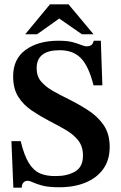

<svg xmlns="http://www.w3.org/2000/svg" viewBox="-20 -857 560 891"><path d="M81 14H42L33 -202H76Q92 -136 113.5 -101Q135 -66 165.5 -52.5Q196 -39 241 -40Q292 -40 328.5 -61Q365 -82 365 -135Q365 -178 342.5 -206Q320 -234 284.5 -254.5Q249 -275 210 -295Q166 -318 127.5 -344Q89 -370 65 -407.5Q41 -445 41 -503Q41 -584 99.5 -626Q158 -668 251 -668Q292 -668 316.5 -661.5Q341 -655 356.5 -648.5Q372 -642 384 -642Q394 -642 402.5 -647Q411 -652 415 -668H448L455 -461H414Q392 -549 356 -586.5Q320 -624 257 -624Q150 -624 150 -540Q150 -503 171 -478.5Q192 -454 226.5 -434.5Q261 -415 300 -396Q346 -373 389.5 -345Q433 -317 461 -276.5Q489 -236 489 -175Q489 -114 459 -72.5Q429 -31 376.5 -9.5Q324 12 255 12Q206 12 177.5 4.5Q149 -3 133.5 -10.5Q118 -18 107 -18Q96 -18 88.5 -9.5Q81 -1 81 14ZM152 -698H97L212 -837H298L414 -698H360L255 -771Z"/></svg>

Font: STIX Two Text SemiBold
Style: Regular
Weight: 600
Designer: Ross Mills, John Hudson & Paul Hanslow, Tiro Typeworks Ltd; with prior portions MicroPress Inc., and Coen Hoffman.
Foundry: Tiro Typeworks Ltd
Version: Version 2.13 b171